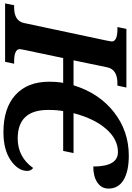

<svg xmlns="http://www.w3.org/2000/svg" viewBox="133 -924 778 1130"><g transform="rotate(90 522.0 -359.0)"><path d="M945.8 -165Q962.9 -151.9 962.9 -130.9Q962.9 -76.2 900.6 -33.2Q838.4 9.8 734.9 9.8Q593.3 9.8 515.6 -61Q438 -131.8 438 -258.8Q438 -306.2 444.8 -341.8H298.8L250 -109.9Q246.1 -91.3 246.1 -86.9Q246.1 -53.2 318.8 -53.2H332L320.8 0H-22.9L-12.2 -53.2H1Q81.1 -53.2 92.8 -112.8L194.8 -592.8Q201.2 -622.6 201.2 -627Q201.2 -661.1 128.9 -661.1H116.2L127 -713.9H472.2L460.9 -661.1H448.2Q364.7 -661.1 353 -600.1L312 -402.8H459Q504.9 -552.7 616.7 -640.4Q728.5 -728 873 -728Q965.3 -728 1016.1 -697.3Q1066.9 -666.5 1066.9 -608.9Q1066.9 -567.4 1031.5 -543.2Q996.1 -519 937 -519Q937 -664.1 852.1 -664.1Q775.9 -664.1 715.1 -593.8Q654.3 -523.4 623 -402.8H857.9L845.2 -341.8H610.8Q604 -306.2 604 -252.9Q604 -74.2 772 -74.2Q880.9 -74.2 945.8 -165Z"/></g></svg>

Font: Droid Serif
Style: Bold Italic
Weight: 700
Italic angle: -12°
Designer: Monotype Design team
Foundry: Monotype Imaging Inc.
Version: Version 1.03